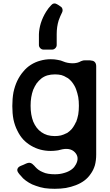

<svg xmlns="http://www.w3.org/2000/svg" viewBox="-20 -912 657 1149"><path d="M240.2 -615.2Q229.5 -615.2 221.2 -623.5Q212.9 -631.8 212.9 -642.6V-707Q213.9 -739.3 224.6 -774.4Q236.3 -810.5 255.9 -841.8Q269.5 -864.3 287.1 -881.8Q301.8 -898.4 321.3 -886.7Q335 -878.9 340.8 -874Q350.6 -869.1 353.5 -858.4Q356.4 -847.7 351.6 -837.9Q339.8 -814.5 331.1 -790Q319.3 -752 319.3 -708V-642.6Q319.3 -631.8 311 -623.5Q302.7 -615.2 292 -615.2ZM485.4 -550.8Q478.5 -550.8 473.6 -548.8Q468.8 -547.9 464.8 -545.9Q444.3 -533.2 413.1 -533.2Q381.8 -534.2 359.4 -543.9Q344.7 -550.8 325.2 -553.7Q306.6 -557.6 284.2 -557.6Q251 -557.6 220.7 -548.8Q191.4 -541 165 -524.4Q138.7 -507.8 119.1 -483.4Q98.6 -460 83 -427.7Q68.4 -396.5 60.5 -359.4Q53.7 -321.3 53.7 -277.3Q53.7 -233.4 60.5 -197.3Q68.4 -160.2 84 -129.9Q98.6 -99.6 119.1 -77.1Q140.6 -54.7 166 -40Q192.4 -24.4 221.7 -16.6Q251 -8.8 283.2 -8.8Q299.8 -8.8 314.5 -10.7Q328.1 -11.7 340.8 -15.6Q398.4 -31.2 427.7 -1Q457 29.3 434.6 71.3Q429.7 80.1 423.8 87.9Q417 95.7 409.2 101.6Q389.6 116.2 364.3 123Q338.9 130.9 308.6 130.9Q286.1 130.9 268.6 127.9Q250 125 236.3 118.2Q221.7 112.3 210.9 104.5Q200.2 96.7 192.4 87.9Q190.4 85.9 189.5 85Q187.5 83 186.5 81.1Q172.9 66.4 163.1 63.5Q152.3 59.6 134.8 67.4Q127.9 70.3 120.1 74.2Q112.3 77.1 105.5 80.1Q88.9 86.9 85 97.7Q80.1 108.4 89.8 122.1Q95.7 130.9 103.5 138.7Q110.4 147.5 118.2 155.3Q132.8 168.9 152.3 180.7Q170.9 192.4 195.3 200.2Q218.8 209 247.1 213.9Q275.4 217.8 307.6 217.8Q342.8 217.8 374 212.9Q406.2 207 433.6 196.3Q461.9 185.5 484.4 168.9Q506.8 152.3 522.5 128.9Q539.1 106.4 547.9 77.1Q555.7 47.9 555.7 12.7Q555.7 -163.1 555.7 -515.6Q555.7 -532.2 546.9 -541Q539.1 -549.8 521.5 -549.8Q522.5 -549.8 522.5 -550.8Q513.7 -550.8 503.9 -550.8Q494.1 -550.8 485.4 -550.8ZM426.8 -166Q418.9 -151.4 409.2 -139.6Q398.4 -127.9 385.7 -119.1Q383.8 -118.2 381.8 -116.2Q379.9 -115.2 377 -114.3Q362.3 -106.4 344.7 -101.6Q328.1 -97.7 307.6 -97.7Q284.2 -97.7 263.7 -103.5Q244.1 -109.4 227.5 -121.1Q211.9 -131.8 199.2 -148.4Q187.5 -164.1 178.7 -184.6Q170.9 -205.1 167 -228.5Q163.1 -252 163.1 -279.3Q163.1 -306.6 167 -330.1Q170.9 -353.5 178.7 -375Q187.5 -395.5 199.2 -413.1Q211.9 -429.7 227.5 -442.4Q244.1 -455.1 263.7 -460.9Q284.2 -466.8 308.6 -466.8Q329.1 -466.8 346.7 -462.9Q364.3 -458 378.9 -448.2Q380.9 -447.3 382.8 -446.3Q384.8 -444.3 387.7 -443.4Q399.4 -434.6 409.2 -422.9Q418.9 -411.1 426.8 -396.5Q428.7 -391.6 431.6 -386.7Q433.6 -381.8 435.5 -377Q443.4 -355.5 448.2 -331.1Q452.1 -307.6 452.1 -279.3Q452.1 -251 448.2 -226.6Q443.4 -202.1 435.5 -181.6Q435.5 -181.6 434.6 -181.6Q432.6 -176.8 430.7 -173.8Q429.7 -169.9 426.8 -166Z"/></svg>

Font: DeepSea
Style: Medium
Weight: 500
Designer: Stem
Version: Version 3.019;git-0a5106e0b